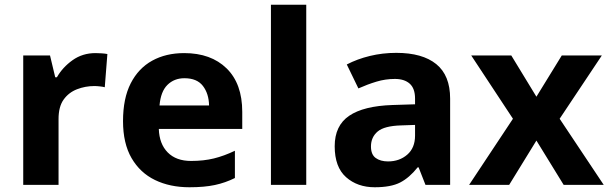

<svg xmlns="http://www.w3.org/2000/svg" viewBox="-20 -780 2572 810"><path d="M383 -556Q394 -556 409 -555Q424 -554 433 -552L422 -412Q415 -414 401.5 -415.5Q388 -417 378 -417Q340 -417 305 -403.5Q270 -390 248.5 -360Q227 -330 227 -278V0H78V-546H191L213 -454H220Q244 -496 286 -526Q328 -556 383 -556Z M757 -556Q870 -556 936 -491.5Q1002 -427 1002 -308V-236H650Q652 -173 687.5 -137Q723 -101 786 -101Q839 -101 882 -111.5Q925 -122 971 -144V-29Q931 -9 886.5 0.5Q842 10 779 10Q697 10 634 -20.5Q571 -51 535 -113Q499 -175 499 -269Q499 -365 531.5 -428.5Q564 -492 622 -524Q680 -556 757 -556ZM758 -450Q715 -450 686.5 -422Q658 -394 653 -335H862Q861 -385 836 -417.5Q811 -450 758 -450Z M1272 0H1123V-760H1272Z M1652 -557Q1762 -557 1820.5 -509.5Q1879 -462 1879 -364V0H1775L1746 -74H1742Q1707 -30 1668 -10Q1629 10 1561 10Q1488 10 1440 -32.5Q1392 -75 1392 -163Q1392 -250 1453 -291.5Q1514 -333 1636 -337L1731 -340V-364Q1731 -407 1708.5 -427Q1686 -447 1646 -447Q1606 -447 1568 -435.5Q1530 -424 1492 -407L1443 -508Q1487 -531 1540.5 -544Q1594 -557 1652 -557ZM1673 -251Q1601 -249 1573 -225Q1545 -201 1545 -162Q1545 -128 1565 -113.5Q1585 -99 1617 -99Q1665 -99 1698 -127.5Q1731 -156 1731 -208V-253Z M2144 -279 1968 -546H2137L2243 -372L2350 -546H2519L2341 -279L2527 0H2358L2243 -187L2128 0H1959Z"/></svg>

Font: Noto Sans Bamum
Style: Bold
Weight: 700
Designer: Monotype Design Team
Foundry: Monotype Imaging Inc.
Version: Version 2.002; ttfautohint (v1.8.4.7-5d5b)